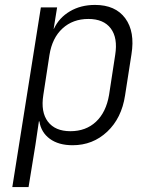

<svg xmlns="http://www.w3.org/2000/svg" viewBox="-20 -580 640 780"><path d="M30 180 146 -550H212L198 -463H199Q220 -508 264 -534Q308 -560 366 -560Q449 -560 489 -505.5Q529 -451 514 -359L488 -192Q474 -100 415.5 -45Q357 10 275 10Q218 10 182.5 -16Q147 -42 140 -87H138L124 8L96 180ZM266 -47Q329 -47 370 -85.5Q411 -124 423 -194L448 -357Q459 -426 430 -464.5Q401 -503 339 -503Q276 -503 234 -464.5Q192 -426 181 -357L156 -194Q145 -125 174.5 -86Q204 -47 266 -47Z"/></svg>

Font: NKDuy Mono ExtraLight
Style: Italic
Weight: 200
Italic angle: -9°
Monospace: yes
Designer: NKDuy
Foundry: NKDuy
Version: Version 2.251; ttfautohint (v1.8.4.7-5d5b)